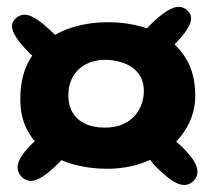

<svg xmlns="http://www.w3.org/2000/svg" viewBox="-20 -559 612 562"><path d="M293 -65Q243.5 -65 198.2 -77Q153 -89 117.2 -113.8Q81.5 -138.5 60.5 -177Q39.5 -215.5 39.5 -268.5Q39.5 -327 59.2 -369.5Q79 -412 114.8 -439.5Q150.5 -467 197.2 -480.5Q244 -494 297.5 -494Q348 -494 393.5 -481.2Q439 -468.5 474.8 -442.2Q510.5 -416 531 -375.5Q551.5 -335 551.5 -278.5Q551.5 -235 532.2 -196.2Q513 -157.5 478.2 -128Q443.5 -98.5 396.2 -81.8Q349 -65 293 -65ZM70.5 -29.5Q55 -29.5 43.2 -41.5Q31.5 -53.5 31.5 -69Q31.5 -82.5 41.5 -99.2Q51.5 -116 74 -138.5Q93 -157.5 109.8 -168Q126.5 -178.5 140.5 -178.5Q156.5 -178.5 169.5 -166.8Q182.5 -155 182.5 -138.5Q182.5 -126 175 -112Q167.5 -98 153 -83Q125 -55 105 -42.2Q85 -29.5 70.5 -29.5ZM116 -373.5Q105 -373.5 93 -381.5Q81 -389.5 66.5 -403.5Q40 -430 27.5 -449.5Q15 -469 15 -482Q15 -495.5 26.5 -505.8Q38 -516 52 -516Q67.5 -516 88.5 -502Q109.5 -488 138 -460Q148.5 -449.5 154 -439.5Q159.5 -429.5 159.5 -419.5Q159.5 -409 152.5 -398.2Q145.5 -387.5 135.8 -380.5Q126 -373.5 116 -373.5ZM519 -17.5Q504 -17.5 484.2 -30.2Q464.5 -43 436.5 -71Q422 -85.5 414.5 -99.5Q407 -113.5 407 -126Q407 -143 420 -154.8Q433 -166.5 448.5 -166.5Q463 -166.5 479.8 -156Q496.5 -145.5 515.5 -126.5Q538 -104 548 -87Q558 -70 558 -56.5Q558 -41 546.2 -29.2Q534.5 -17.5 519 -17.5ZM286.5 -185.5Q317 -185.5 338.8 -195Q360.5 -204.5 374.2 -220Q388 -235.5 394.5 -254.5Q401 -273.5 401 -292Q401 -325 384.2 -345.2Q367.5 -365.5 341.2 -374.8Q315 -384 287 -384Q266 -384 246.8 -377.5Q227.5 -371 212.5 -358Q197.5 -345 188.8 -325.2Q180 -305.5 180 -279.5Q180 -250.5 192.8 -229.2Q205.5 -208 229.2 -196.8Q253 -185.5 286.5 -185.5ZM439 -396.5Q429 -396.5 419 -403.5Q409 -410.5 402.2 -421.2Q395.5 -432 395.5 -442.5Q395.5 -452.5 401 -462.5Q406.5 -472.5 416.5 -483Q445 -511.5 466.2 -525.2Q487.5 -539 503 -539Q517 -539 528.2 -528.8Q539.5 -518.5 539.5 -505Q539.5 -492 527.2 -472.5Q515 -453 488.5 -426.5Q474 -412.5 462 -404.5Q450 -396.5 439 -396.5Z"/></svg>

Font: Gluten SemiBold
Style: Regular
Weight: 600
Designer: Tyler Finck
Foundry: Etcetera Type Company
Version: Version 1.300